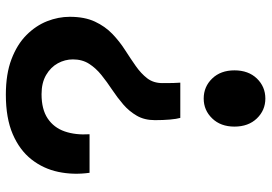

<svg xmlns="http://www.w3.org/2000/svg" viewBox="-152 -742 905 640"><g transform="rotate(-90 300.0 -422.5)"><path d="M226.5 -273.5Q223 -285.5 221 -308Q219 -330.5 219 -358Q219 -393 233.8 -418.5Q248.5 -444 271.5 -463.8Q294.5 -483.5 320.5 -500.8Q346.5 -518 369.5 -536.5Q392.5 -555 407 -577.8Q421.5 -600.5 421.5 -631.5Q421.5 -658 408.5 -681.8Q395.5 -705.5 369.5 -720.8Q343.5 -736 305.5 -736Q255 -736 224.5 -715.5Q194 -695 181.5 -659Q169 -623 172 -576H43.5Q36 -630 46.5 -680Q57 -730 88 -769.5Q119 -809 172.2 -832Q225.5 -855 304 -855Q373 -855 422.2 -836.2Q471.5 -817.5 502.8 -786.2Q534 -755 548.8 -717.5Q563.5 -680 563.5 -642Q563.5 -592.5 547.5 -558.2Q531.5 -524 506.5 -500Q481.5 -476 453 -457.8Q424.5 -439.5 399.5 -422Q374.5 -404.5 358.5 -383.8Q342.5 -363 342.5 -333Q342.5 -309.5 342.8 -297.2Q343 -285 344 -273.5ZM291 10Q252 10 224.8 -18.2Q197.5 -46.5 197.5 -93Q197.5 -139 224.8 -167.2Q252 -195.5 291 -195.5Q330.5 -195.5 357.8 -167.2Q385 -139 385 -93Q385 -46.5 357.8 -18.2Q330.5 10 291 10Z"/></g></svg>

Font: Spline Sans Mono SemiBold
Style: Regular
Weight: 600
Monospace: yes
Version: Version 1.004